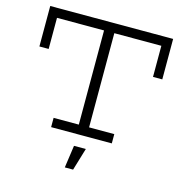

<svg xmlns="http://www.w3.org/2000/svg" viewBox="-124 -785 1057 1103"><g transform="rotate(15 404.5 -234.0)"><path d="M39.1 -430.2V-670.9H770V-430.2H714.8V-615.2H435.1V-55.2H585V0H224.1V-55.2H374V-615.2H94.2V-430.2ZM409.2 203.1H359.9L378.9 69.8H449.2Z"/></g></svg>

Font: Stint Ultra Expanded
Style: Regular
Weight: 400
Width: 7
Designer: Astigmatic (AOETI)
Foundry: Astigmatic (AOETI)
Version: Version 1.000